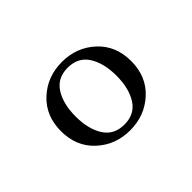

<svg xmlns="http://www.w3.org/2000/svg" viewBox="-63 -822 506 506"><g transform="rotate(-45 190.5 -568.5)"><path d="M97.7 -476.6Q59.6 -511.7 59.6 -568.8Q59.6 -626 97.7 -661.1Q135.7 -696.3 190.4 -696.3Q245.1 -696.3 283.2 -661.1Q321.3 -626 321.3 -568.8Q321.3 -511.7 283.2 -476.6Q245.1 -441.4 190.4 -441.4Q135.7 -441.4 97.7 -476.6ZM133.1 -645.3Q114.3 -615.7 114.3 -568.8Q114.3 -522 133.1 -492.4Q151.9 -462.9 190.4 -462.9Q229 -462.9 247.8 -492.4Q266.6 -522 266.6 -568.8Q266.6 -615.7 247.8 -645.3Q229 -674.8 190.4 -674.8Q151.9 -674.8 133.1 -645.3Z"/></g></svg>

Font: Theano Modern
Style: Regular
Weight: 400
Designer: Alexey Kryukov
Version: Version 2.00